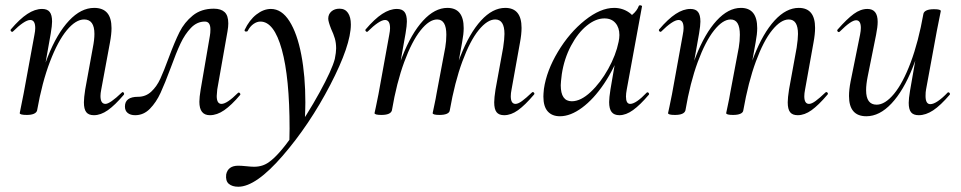

<svg xmlns="http://www.w3.org/2000/svg" viewBox="-20 -429 3652 730"><path d="M299 -40Q299 -57 304 -89L333 -248Q339 -278 339 -300Q339 -355 300 -355Q268 -355 234 -314Q200 -273 170 -194.5Q140 -116 121 -9L107 -10Q127 -126 162 -214Q197 -302 242.5 -350.5Q288 -399 338 -399Q371 -399 387.5 -380Q404 -361 404 -322Q404 -299 398 -267L365 -89Q362 -74 362 -64Q362 -34 381 -34Q398 -34 443 -77Q445 -79 446 -79Q449 -79 451 -75.5Q453 -72 451 -69Q417 -29 390 -10Q363 9 337 9Q317 9 308 -2.5Q299 -14 299 -40ZM55 1 59 -19Q68 -62 70 -74L111 -297Q114 -312 114 -322Q114 -353 95 -353Q84 -353 67 -341.5Q50 -330 29 -309Q28 -308 26 -308Q23 -308 21 -311.5Q19 -315 21 -317Q55 -357 84 -376Q113 -395 140 -395Q160 -395 169 -383.5Q178 -372 178 -347Q178 -332 173 -302L121 -9Q119 -1 109 3.5Q99 8 82 8Q55 8 55 1Z M455 -24Q455 -61 505 -61Q534 -61 555 -80.5Q576 -100 589.5 -129.5Q603 -159 621 -208Q644 -270 662.5 -307Q681 -344 713 -370Q745 -396 793 -396Q820 -396 834 -383Q848 -370 848 -340Q848 -327 845 -310L806 -89Q804 -69 804 -64Q804 -34 822 -34Q843 -34 885 -76Q886 -77 888 -77Q891 -77 893 -73.5Q895 -70 893 -68Q860 -29 832.5 -10Q805 9 778 9Q738 9 738 -42Q738 -59 743 -89L778 -293Q780 -303 780 -317Q780 -347 759 -347Q729 -347 706 -323Q683 -299 666.5 -264Q650 -229 629 -171Q607 -112 590.5 -76Q574 -40 550 -15.5Q526 9 494 9Q476 9 465.5 0.5Q455 -8 455 -24Z M840 234Q847 201 886 201Q897 201 917 203Q935 205 946 205Q979 205 1003 187Q1038 163 1093 85.5Q1148 8 1195 -77.5Q1242 -163 1253 -205Q1258 -230 1258 -245Q1258 -266 1253 -283Q1248 -300 1239 -319Q1228 -347 1228 -358Q1228 -375 1240 -385.5Q1252 -396 1271 -396Q1292 -396 1303 -380Q1314 -364 1314 -336Q1314 -257 1235.5 -106Q1157 45 1055 163Q953 281 886 281Q863 281 850 270Q837 259 840 234ZM1081 60Q1081 -134 1051.5 -240.5Q1022 -347 970 -347Q957 -347 944 -338Q931 -329 922 -312Q921 -309 916 -309Q909 -309 910 -315Q928 -353 955 -374Q982 -395 1010 -395Q1051 -395 1080.5 -348.5Q1110 -302 1125.5 -221Q1141 -140 1141 -40Q1141 -17 1139 29L1080 120Z M1859 -40Q1859 -57 1864 -89L1893 -248Q1898 -281 1898 -300Q1898 -355 1863 -355Q1833 -355 1800 -314.5Q1767 -274 1738 -195.5Q1709 -117 1690 -9L1676 -10Q1696 -127 1730.5 -215Q1765 -303 1809 -351Q1853 -399 1901 -399Q1963 -399 1963 -323Q1963 -299 1957 -267L1925 -89Q1922 -74 1922 -63Q1922 -34 1940 -34Q1950 -34 1965 -45Q1980 -56 2002 -77Q2004 -79 2006 -79Q2009 -79 2011 -75.5Q2013 -72 2010 -69Q1976 -29 1949.5 -10Q1923 9 1897 9Q1877 9 1868 -2.5Q1859 -14 1859 -40ZM1404 1 1409 -22 1419 -71 1460 -297Q1463 -312 1463 -322Q1463 -353 1444 -353Q1433 -353 1416 -341.5Q1399 -330 1378 -309Q1377 -308 1375 -308Q1372 -308 1370 -311.5Q1368 -315 1370 -317Q1404 -357 1433 -376Q1462 -395 1489 -395Q1509 -395 1518 -383.5Q1527 -372 1527 -347Q1527 -332 1522 -302L1470 -9Q1465 8 1430 8Q1404 8 1404 1ZM1625 1Q1626 -5 1631.5 -30Q1637 -55 1640 -74L1673 -249Q1677 -273 1677 -297Q1677 -355 1642 -355Q1612 -355 1579 -313.5Q1546 -272 1517 -193.5Q1488 -115 1470 -9L1455 -10Q1475 -126 1509.5 -214Q1544 -302 1588.5 -350.5Q1633 -399 1681 -399Q1743 -399 1743 -322Q1743 -300 1737 -268L1690 -9Q1689 -1 1679 3.5Q1669 8 1651 8Q1625 8 1625 1Z M2046 -62Q2046 -71 2048 -91Q2058 -160 2101.5 -232.5Q2145 -305 2204 -352Q2263 -399 2315 -399Q2347 -399 2372.5 -381Q2398 -363 2401 -328L2353 -357Q2367 -359 2384.5 -373.5Q2402 -388 2409 -407Q2411 -409 2413 -409Q2416 -409 2419 -407.5Q2422 -406 2421 -405L2363 -89Q2360 -73 2360 -62Q2360 -34 2376 -34Q2398 -34 2439 -77Q2440 -78 2442 -78Q2445 -78 2447 -74.5Q2449 -71 2447 -69Q2414 -30 2387 -10.5Q2360 9 2335 9Q2315 9 2305.5 -3Q2296 -15 2296 -41Q2296 -57 2301 -89L2325 -229L2344 -246Q2316 -169 2276.5 -110.5Q2237 -52 2193 -19.5Q2149 13 2109 13Q2079 13 2062.5 -5.5Q2046 -24 2046 -62ZM2332 -270Q2335 -284 2335 -296Q2335 -324 2320 -341.5Q2305 -359 2278 -359Q2245 -359 2211 -331.5Q2177 -304 2151 -255Q2125 -206 2116 -147Q2112 -115 2112 -105Q2112 -44 2154 -44Q2188 -44 2225.5 -79Q2263 -114 2292.5 -167Q2322 -220 2332 -270Z M2975 -40Q2975 -57 2980 -89L3009 -248Q3014 -281 3014 -300Q3014 -355 2979 -355Q2949 -355 2916 -314.5Q2883 -274 2854 -195.5Q2825 -117 2806 -9L2792 -10Q2812 -127 2846.5 -215Q2881 -303 2925 -351Q2969 -399 3017 -399Q3079 -399 3079 -323Q3079 -299 3073 -267L3041 -89Q3038 -74 3038 -63Q3038 -34 3056 -34Q3066 -34 3081 -45Q3096 -56 3118 -77Q3120 -79 3122 -79Q3125 -79 3127 -75.5Q3129 -72 3126 -69Q3092 -29 3065.5 -10Q3039 9 3013 9Q2993 9 2984 -2.5Q2975 -14 2975 -40ZM2520 1 2525 -22 2535 -71 2576 -297Q2579 -312 2579 -322Q2579 -353 2560 -353Q2549 -353 2532 -341.5Q2515 -330 2494 -309Q2493 -308 2491 -308Q2488 -308 2486 -311.5Q2484 -315 2486 -317Q2520 -357 2549 -376Q2578 -395 2605 -395Q2625 -395 2634 -383.5Q2643 -372 2643 -347Q2643 -332 2638 -302L2586 -9Q2581 8 2546 8Q2520 8 2520 1ZM2741 1Q2742 -5 2747.5 -30Q2753 -55 2756 -74L2789 -249Q2793 -273 2793 -297Q2793 -355 2758 -355Q2728 -355 2695 -313.5Q2662 -272 2633 -193.5Q2604 -115 2586 -9L2571 -10Q2591 -126 2625.5 -214Q2660 -302 2704.5 -350.5Q2749 -399 2797 -399Q2859 -399 2859 -322Q2859 -300 2853 -268L2806 -9Q2805 -1 2795 3.5Q2785 8 2767 8Q2741 8 2741 1Z M3208 -64Q3208 -88 3214 -119L3250 -297Q3253 -312 3253 -323Q3253 -352 3235 -352Q3216 -352 3173 -309Q3171 -307 3169 -307Q3166 -307 3164 -310.5Q3162 -314 3165 -317Q3200 -357 3226 -376Q3252 -395 3278 -395Q3317 -395 3317 -346Q3317 -327 3311 -297L3279 -138Q3273 -108 3273 -86Q3273 -31 3313 -31Q3345 -31 3379 -72Q3413 -113 3442.5 -191.5Q3472 -270 3491 -377L3505 -376Q3485 -260 3450 -172Q3415 -84 3369.5 -35.5Q3324 13 3274 13Q3208 13 3208 -64ZM3435 -38Q3435 -54 3440 -84L3491 -377Q3493 -385 3503 -389.5Q3513 -394 3531 -394Q3557 -394 3557 -387L3553 -367Q3544 -324 3542 -312L3501 -89Q3499 -80 3499 -64Q3499 -33 3517 -33Q3529 -33 3546 -44.5Q3563 -56 3583 -77Q3584 -78 3586 -78Q3589 -78 3591 -74.5Q3593 -71 3591 -69Q3556 -28 3528 -9.5Q3500 9 3473 9Q3453 9 3444 -2Q3435 -13 3435 -38Z"/></svg>

Font: Cormorant Garamond Medium
Style: Italic
Weight: 500
Italic angle: -10°
Designer: Christian Thalmann (Catharsis Fonts)
Foundry: Catharsis Fonts
Version: Version 4.000